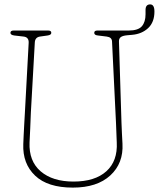

<svg xmlns="http://www.w3.org/2000/svg" viewBox="-20 -839 723 874"><path d="M508 -280 490 -649.5Q489.5 -669.5 466 -672.5L425.5 -677.5Q409 -679 409 -689.5Q409 -700 423 -700H565.5Q609 -700 625.8 -719.5Q642.5 -739 642.5 -774V-793.5Q642.5 -819 663.5 -819Q683 -819 683 -786.5Q683 -738 654.5 -711.2Q626 -684.5 582 -680.5L559 -678.5Q538 -676.5 529.5 -669.8Q521 -663 521.5 -650L533 -280Q534 -256 535 -233Q536 -210 537.5 -185Q542.5 -96 482.2 -40.5Q422 15 311.5 15Q197 15 139.8 -39.5Q82.5 -94 86 -183Q86.5 -199.5 87.8 -225Q89 -250.5 90.5 -276.5Q92 -302.5 93 -320.5L110.5 -643.5Q112 -669.5 88 -672.5L44.5 -677.5Q27.5 -680 27.5 -689.5Q27.5 -700 42 -700H199.5Q213.5 -700 213.5 -689.5Q213.5 -680 197 -677.5L161.5 -672.5Q140 -669 138.5 -646.5L120.5 -326.5Q118.5 -285.5 117.5 -252.8Q116.5 -220 114.5 -190.5Q111 -105.5 165.2 -59Q219.5 -12.5 314.5 -12.5Q412 -12.5 464 -59.2Q516 -106 511.5 -191Q510 -222.5 509.5 -242.2Q509 -262 508 -280Z"/></svg>

Font: Fraunces 144pt SuperSoft Thin
Style: Regular
Weight: 100
Version: Version 1.000;[0bf87f6ff]